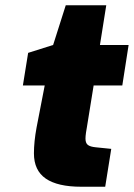

<svg xmlns="http://www.w3.org/2000/svg" viewBox="-20 -710 509 730"><path d="M109 -127Q109 -171 119 -225L150 -385H67L87 -509L182 -539L230 -690H384L360 -539H469L445 -385H336L310 -224Q309 -220 307 -206Q305 -192 305 -183Q305 -166 314 -159Q323 -152 344 -150L403 -144L380 0H289Q199 0 154 -31Q109 -62 109 -127Z"/></svg>

Font: Exo Black
Style: Italic
Weight: 900
Italic angle: -9°
Designer: Natanael Gama
Foundry: Natanael Gama
Version: Version 1.500; ttfautohint (v1.6)